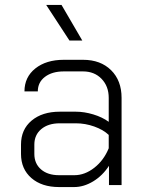

<svg xmlns="http://www.w3.org/2000/svg" viewBox="-20 -749 588 777"><path d="M65 -126V-164Q65 -225 108 -261Q151 -297 222 -297H287Q321 -297 357.5 -286Q394 -275 420 -256V-353Q420 -400 391 -430Q362 -460 316 -460H238Q191 -460 162 -438Q133 -416 133 -379H79Q79 -437 123 -472Q167 -507 238 -507H316Q387 -507 429.5 -465Q472 -423 472 -353V0H421V-78Q395 -38 357 -15Q319 8 280 8H219Q149 8 107 -28.5Q65 -65 65 -126ZM281 -40Q323 -40 361.5 -70Q400 -100 420 -149V-203Q398 -224 361.5 -237Q325 -250 287 -250H222Q175 -250 147 -226.5Q119 -203 119 -164V-126Q119 -87 146 -63.5Q173 -40 219 -40ZM167 -729H229L313 -585H261Z"/></svg>

Font: Bai Jamjuree Light
Style: Regular
Weight: 300
Designer: Katatrad Aksorn Co.,Ltd.
Foundry: Cadson Demak Co.,Ltd.
Version: Version 1.000; ttfautohint (v1.6)